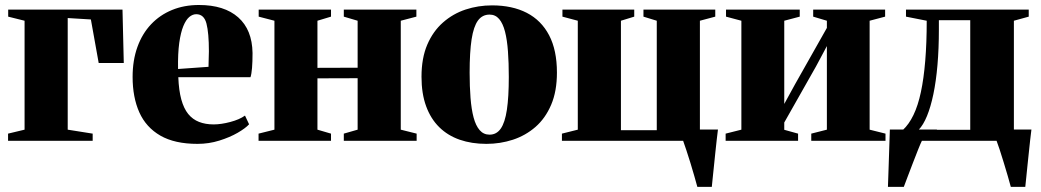

<svg xmlns="http://www.w3.org/2000/svg" viewBox="-20 -550 4066 750"><path d="M11.5 0V-28L76 -43.5V-469L12 -485V-512.5H458.5L463.5 -304H365.5L335 -474L244.5 -479.5V-43.5L342 -28V0Z M751.5 12Q662.5 12 606.5 -20.2Q550.5 -52.5 524.2 -111.2Q498 -170 498 -249.5Q498 -314.5 516.8 -366.5Q535.5 -418.5 570 -455Q604.5 -491.5 652 -511Q699.5 -530.5 757 -530.5Q856 -530.5 910.5 -482.2Q965 -434 966.5 -343Q966.5 -308.5 964.5 -284.5Q962.5 -260.5 958.5 -248.5H676.5Q678.5 -197 688.2 -161.5Q698 -126 715.2 -104.8Q732.5 -83.5 757.5 -73.8Q782.5 -64 814.5 -64Q843.5 -64 879.5 -73.5Q915.5 -83 937 -98.5L953 -64.5Q939 -49 908.2 -31.2Q877.5 -13.5 836.8 -0.8Q796 12 751.5 12ZM675.5 -280.5 794.5 -289Q795 -305 795.2 -319.2Q795.5 -333.5 796 -349.5Q796 -421.5 786.5 -458Q777 -494.5 746.5 -494.5Q732.5 -494.5 719.5 -483.8Q706.5 -473 696.2 -448.2Q686 -423.5 680.2 -382.5Q674.5 -341.5 675.5 -280.5Z M990 0V-28L1052 -43.5V-469L990.5 -485V-512.5H1273V-485L1220 -469V-285L1377 -285.5V-469L1323 -485V-512.5H1606.5V-485L1545.5 -469V-43.5L1607.5 -28V0H1323V-28L1377 -43.5V-244.5L1220 -244V-43.5L1273 -28V0Z M1626.5 -250Q1626.5 -323 1649 -375.5Q1671.5 -428 1710.5 -462.2Q1749.5 -496.5 1798.8 -512.8Q1848 -529 1902 -529Q1981 -529 2037.8 -499.8Q2094.5 -470.5 2125 -412.2Q2155.5 -354 2155.5 -266.5Q2155.5 -193.5 2133 -140.8Q2110.5 -88 2071.8 -54.2Q2033 -20.5 1983.5 -4.2Q1934 12 1880 12Q1822.5 12 1775.8 -4.2Q1729 -20.5 1695.8 -53.2Q1662.5 -86 1644.5 -135.2Q1626.5 -184.5 1626.5 -250ZM1892.5 -24Q1919.5 -24 1936 -47.5Q1952.5 -71 1960 -121Q1967.5 -171 1967.5 -249.5Q1967.5 -304.5 1964.2 -349.2Q1961 -394 1952.8 -426.2Q1944.5 -458.5 1929.8 -475.8Q1915 -493 1892.5 -493Q1864 -493 1847 -469.8Q1830 -446.5 1822.2 -396.5Q1814.5 -346.5 1814.5 -266Q1814.5 -212 1818 -167.5Q1821.5 -123 1830 -91Q1838.5 -59 1853.8 -41.5Q1869 -24 1892.5 -24Z M2704 180Q2699.5 162.5 2692.2 137.8Q2685 113 2677 86.5Q2669 60 2661.2 37Q2653.5 14 2648.5 0H2175V-28L2237 -43.5V-469L2177 -485V-512.5H2457.5V-485L2405.5 -469V-41.5H2545.5V-469L2493.5 -485V-512.5H2774V-485L2714 -469V-44H2784.5Q2782 -25.5 2779.5 -2.2Q2777 21 2774.2 46.8Q2771.5 72.5 2769 97.2Q2766.5 122 2764.2 143.5Q2762 165 2760.5 180Z M2814.5 0V-28L2876 -43.5V-469L2816 -485V-512.5H3104V-485L3043.5 -469V-144L3086 -221.5L3210 -441V-469L3156.5 -485V-512.5H3437.5V-485L3377 -469V-43.5L3439 -28V0H3149V-28L3210 -43.5V-370L3167.5 -290.5L3043.5 -71.5V-43L3097.5 -28V0Z M3493.5 0V-38L3506.5 -42Q3530.5 -64 3548.2 -100.8Q3566 -137.5 3577.2 -190.2Q3588.5 -243 3594.2 -312.5Q3600 -382 3600 -469L3519 -485V-512.5H3998.5V-485L3940.5 -469V0ZM3568.5 -43H3770V-471H3647.5V-435.5Q3647.5 -360 3642 -296.2Q3636.5 -232.5 3626 -182.2Q3615.5 -132 3601 -96.8Q3586.5 -61.5 3568.5 -43ZM3448.5 180Q3450 145.5 3451 108.2Q3452 71 3453.5 32.5Q3455 -6 3456 -44H3640.5L3582.5 -3Q3576 10 3566.2 34.8Q3556.5 59.5 3545.5 87.8Q3534.5 116 3525.2 141Q3516 166 3510.5 180ZM3928.5 180Q3924 162.5 3916.5 137.2Q3909 112 3900.8 84.8Q3892.5 57.5 3884.8 34Q3877 10.5 3872 -2.5L3853 -44H4009Q4006.5 -25.5 4004 -2.2Q4001.5 21 3998.8 46.8Q3996 72.5 3993.5 97.2Q3991 122 3988.8 143.5Q3986.5 165 3985 180Z"/></svg>

Font: Merriweather 120pt Black
Style: Regular
Weight: 900
Designer: Eben Sorkin
Foundry: Eben Sorkin
Version: Version 2.100